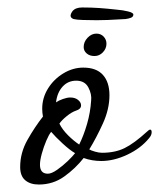

<svg xmlns="http://www.w3.org/2000/svg" viewBox="-20 -481 426 514"><path d="M84 13Q61 13 47.5 1.5Q34 -10 34 -34Q34 -72 53.5 -106.5Q73 -141 95 -169Q94 -174 93.5 -179.5Q93 -185 93 -190Q93 -219 108.5 -244Q124 -269 149.5 -284.5Q175 -300 203 -300Q238 -300 255.5 -280.5Q273 -261 273 -226Q273 -189 255.5 -150.5Q238 -112 219 -81Q224 -78 234.5 -75Q245 -72 253 -72Q288 -72 313.5 -84.5Q339 -97 374 -129Q379 -134 382 -134Q386 -134 386 -127Q386 -119 379 -111Q357 -84 321 -67Q285 -50 251 -50Q239 -50 227 -52Q215 -54 204 -58Q182 -30 152 -8.5Q122 13 84 13ZM192 -94Q204 -118 213 -149Q222 -180 224 -212Q226 -229 216.5 -247Q207 -265 184 -265Q162 -265 147.5 -249Q133 -233 130 -207Q137 -212 148.5 -216Q160 -220 168 -220Q181 -220 189 -213.5Q197 -207 197 -199Q197 -189 184 -185Q172 -181 158.5 -170Q145 -159 139 -150Q147 -134 162 -119Q177 -104 192 -94ZM108 -16Q118 -16 133 -26.5Q148 -37 161.5 -50Q175 -63 181 -71Q167 -79 147.5 -97Q128 -115 117 -128Q111 -121 104 -104.5Q97 -88 92 -70Q87 -52 87 -40Q87 -16 108 -16ZM233 -331Q220 -331 212 -338Q204 -345 204 -355Q204 -369 214.5 -380Q225 -391 238 -391Q250 -391 257.5 -383Q265 -375 265 -364Q265 -351 255.5 -341Q246 -331 233 -331ZM232 -427Q219 -427 202 -427.5Q185 -428 177 -430Q169 -433 169 -439Q169 -444 174 -451Q182 -461 200 -461Q225 -461 246 -459.5Q267 -458 294 -455Q308 -454 322.5 -450.5Q337 -447 337 -442Q337 -436 330.5 -433.5Q324 -431 316 -430Q311 -430 297 -429Q283 -428 268 -427.5Q253 -427 244 -427Z"/></svg>

Font: Corinthia
Style: Bold
Weight: 700
Designer: Robert E. Leuschke
Foundry: Robert E. Leuschke
Version: Version 1.013; ttfautohint (v1.8.3)